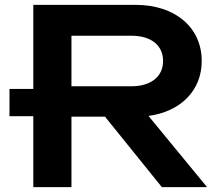

<svg xmlns="http://www.w3.org/2000/svg" viewBox="-20 -770 902 790"><path d="M19 -292H117V0H274V-290H412L646 0H832L591 -293C724 -311 810 -398 810 -519C810 -657 701 -750 538 -750H117V-404H19ZM274 -415V-623H521C601 -623 651 -584 651 -519C651 -455 601 -415 521 -415Z"/></svg>

Font: Bounded Med
Style: Regular
Weight: 500
Designer: Vlad Churkin
Version: Version 3.0